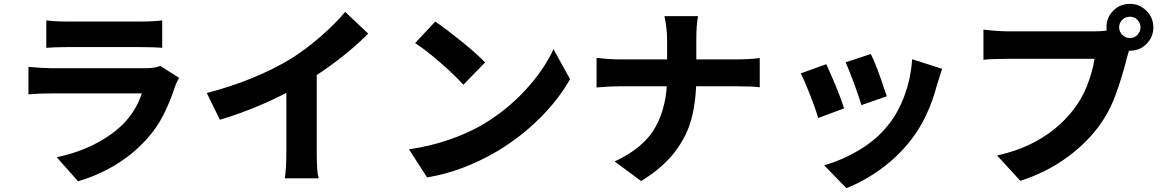

<svg xmlns="http://www.w3.org/2000/svg" viewBox="-20 -880 6040 999"><path d="M329 -768H571H657H711Q781 -768 824 -774V-631Q787 -635 709 -635H473H387H329Q262 -635 221 -631V-774Q263 -768 329 -768ZM891 -431Q864 -348 829.5 -280.5Q795 -213 743 -156Q671 -76 579 -21Q487 34 386 63L275 -62Q385 -85 473.5 -130.5Q562 -176 621 -235Q688 -303 718 -394H544H459H377H304H250Q183 -394 128 -389V-532Q207 -525 250 -525H448H536H620H689H735Q787 -525 814 -537L912 -475Q900 -455 891 -431Z M1493 -574Q1572 -623 1650 -691.5Q1728 -760 1776 -818L1896 -705Q1757 -566 1558 -445Q1459 -387 1347.5 -338.5Q1236 -290 1124 -257L1056 -396Q1308 -462 1493 -574ZM1628 -539V-90Q1628 16 1638 48H1462Q1470 -5 1470 -90V-503Z M2504 -555 2391 -439Q2346 -489 2272 -553.5Q2198 -618 2140 -656L2245 -768Q2308 -724 2384 -662.5Q2460 -601 2504 -555ZM2487 -229Q2614 -304 2711.5 -409Q2809 -514 2860 -624L2946 -468Q2887 -363 2788.5 -265Q2690 -167 2567 -93Q2384 14 2202 43L2108 -103Q2217 -119 2313.5 -152Q2410 -185 2487 -229Z M3437 -796H3612Q3603 -751 3603 -673V-479Q3603 -359 3578.5 -265Q3554 -171 3491 -89Q3428 -7 3316 62L3178 -40Q3330 -110 3390.5 -219Q3451 -328 3451 -479V-674Q3451 -702 3447 -736.5Q3443 -771 3437 -796ZM3201 -571H3447H3566H3677H3766H3817Q3879 -571 3933 -578V-426Q3895 -431 3816 -431H3566H3448H3339H3252H3204Q3154 -431 3084 -425V-579Q3150 -571 3201 -571Z M4585 -405Q4591 -391 4594 -379L4462 -333Q4451 -372 4425 -442.5Q4399 -513 4380 -556L4511 -599Q4542 -538 4585 -405ZM4856 -441Q4812 -271 4721 -153Q4654 -67 4566 -2.5Q4478 62 4384 99L4268 -20Q4361 -46 4451.5 -100Q4542 -154 4601 -229Q4654 -294 4687 -385Q4720 -476 4726 -572L4882 -522ZM4372 -316 4237 -266Q4222 -318 4193 -391.5Q4164 -465 4146 -498L4279 -546Q4305 -491 4331.5 -426Q4358 -361 4372 -316Z M5859 -682Q5882 -682 5898 -698.5Q5914 -715 5914 -738Q5914 -761 5898 -777Q5882 -793 5859 -793Q5836 -793 5819.5 -777Q5803 -761 5803 -738Q5803 -715 5819.5 -698.5Q5836 -682 5859 -682ZM5859 -860Q5909 -860 5945 -824Q5981 -788 5981 -738Q5981 -687 5945.5 -651.5Q5910 -616 5859 -616Q5807 -616 5772 -651Q5737 -686 5737 -738Q5737 -789 5772.5 -824.5Q5808 -860 5859 -860ZM5855 -619 5844 -581Q5816 -471 5783 -382Q5750 -293 5693 -217Q5622 -124 5520 -52.5Q5418 19 5289 61L5168 -71Q5267 -93 5342 -130Q5475 -195 5561 -304Q5607 -361 5635.5 -432.5Q5664 -504 5675 -574H5626H5548H5456H5361H5279H5222Q5142 -574 5097 -569V-726Q5173 -717 5222 -717H5415H5497H5573H5635H5674Q5726 -717 5759 -725L5868 -655Q5862 -642 5855 -619Z"/></svg>

Font: Merged Yaku Han JP ExtraBold
Style: Regular
Weight: 800
Designer: Ryoko NISHIZUKA 西塚涼子 (kana, bopomofo & ideographs); Paul D. Hunt (Latin, Greek & Cyrillic); Sandoll Communications 산돌커뮤니
Foundry: Adobe
Version: Version 2.004